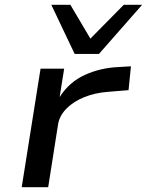

<svg xmlns="http://www.w3.org/2000/svg" viewBox="-20 -785 616 805"><path d="M71 0 150 -497H249L230 -378Q270 -441 336 -471Q402 -501 479 -504L529 -507L519 -407L433 -400Q379 -396 334 -378Q289 -360 260 -331Q231 -302 224 -267L182 0ZM293 -559 195 -765H275L359 -623L499 -765H576L395 -559Z"/></svg>

Font: Nunito Sans 7pt Expanded Medium
Style: Italic
Weight: 500
Width: 7
Italic angle: -9°
Designer: Vernon Adams
Foundry: Vernon Adams
Version: Version 3.101;gftools[0.9.27]